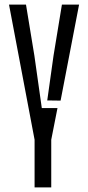

<svg xmlns="http://www.w3.org/2000/svg" viewBox="-20 -820 385 840"><path d="M131.3 0V-207.7V-208.7L19.4 -800H93.7L130.4 -576.6L162.9 -347.2H231.5L204.2 -208.7V-207.7V0ZM186.7 -380.6 214.2 -576.6 250.9 -800H326L245.1 -379.8Z"/></svg>

Font: Big Shoulders Stencil Thin
Style: Regular
Weight: 100
Designer: Patric King
Foundry: XO Type Co
Version: Version 2.001